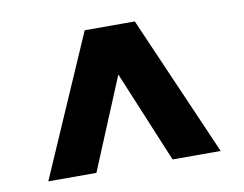

<svg xmlns="http://www.w3.org/2000/svg" viewBox="-55 -633 720 566"><g transform="rotate(-10 305.0 -350.0)"><path d="M47 -140 230 -560H380L563 -140H419L264 -513H346L191 -140Z"/></g></svg>

Font: Montserrat Thin ExtraBold
Style: Regular
Weight: 800
Version: Version 9.000